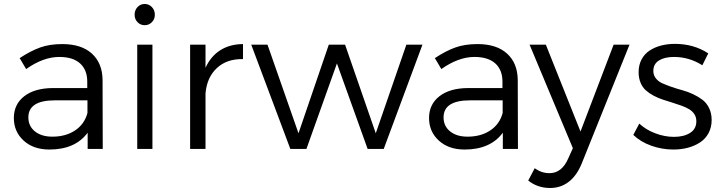

<svg xmlns="http://www.w3.org/2000/svg" viewBox="-20 -751 3641 968"><path d="M498 0H421.9V-82Q359.4 2.9 229 2.9Q148.4 2.9 99.1 -42.2Q49.8 -87.4 49.8 -155.8Q49.8 -225.1 102.3 -265.9Q154.8 -306.6 247.1 -307.1H419.9V-339.8Q419.9 -398.4 383.8 -431.2Q347.7 -463.9 278.8 -463.9Q198.2 -463.9 111.8 -402.8L79.1 -458Q134.8 -494.6 182.6 -511.7Q230.5 -528.8 293.9 -528.8Q390.6 -528.8 443.4 -480.7Q496.1 -432.6 497.1 -348.1ZM244.1 -62Q311.5 -62 358.6 -93.5Q405.8 -125 420.9 -181.2V-245.1H256.8Q123 -245.1 123 -159.2Q123 -115.2 156 -88.6Q189 -62 244.1 -62Z M760.7 -676.8Q760.7 -654.3 745.8 -639.2Q731 -624 709.5 -624Q688 -624 673.3 -639.2Q658.7 -654.3 658.7 -676.8Q658.7 -699.7 673.3 -715.3Q688 -731 709.5 -731Q731 -731 745.8 -715.3Q760.7 -699.7 760.7 -676.8ZM671.9 -525.9H748.5V0H671.9Z M1016.1 -409.2Q1042.5 -467.3 1090.6 -497.8Q1138.7 -528.3 1205.1 -528.8V-453.1Q1123 -454.6 1073 -407.5Q1022.9 -360.4 1016.1 -279.8V0H938.5V-525.9H1016.1Z M1246.6 -525.9H1328.6L1484.9 -79.1L1637.7 -525.9H1719.7L1874.5 -79.1L2028.8 -525.9H2109.9L1914.6 0H1833.5L1678.7 -431.2L1524.9 0H1443.8Z M2591.3 0H2515.1V-82Q2452.6 2.9 2322.3 2.9Q2241.7 2.9 2192.4 -42.2Q2143.1 -87.4 2143.1 -155.8Q2143.1 -225.1 2195.6 -265.9Q2248 -306.6 2340.3 -307.1H2513.2V-339.8Q2513.2 -398.4 2477.1 -431.2Q2440.9 -463.9 2372.1 -463.9Q2291.5 -463.9 2205.1 -402.8L2172.4 -458Q2228 -494.6 2275.9 -511.7Q2323.7 -528.8 2387.2 -528.8Q2483.9 -528.8 2536.6 -480.7Q2589.4 -432.6 2590.3 -348.1ZM2337.4 -62Q2404.8 -62 2451.9 -93.5Q2499 -125 2514.2 -181.2V-245.1H2350.1Q2216.3 -245.1 2216.3 -159.2Q2216.3 -115.2 2249.3 -88.6Q2282.2 -62 2337.4 -62Z M2912.1 75.2Q2887.2 135.3 2846.9 166Q2806.6 196.8 2753.9 196.8Q2689.9 196.8 2643.1 159.2L2675.8 97.2Q2710.4 122.1 2750 122.1Q2813.5 122.1 2845.7 45.9L2868.2 -3.9L2649.9 -525.9H2731.9L2906.7 -87.9L3073.7 -525.9H3153.8Z M3521 -421.9Q3454.6 -463.9 3377.9 -463.9Q3331.1 -463.9 3302.5 -446.3Q3273.9 -428.7 3273.9 -393.1Q3273.9 -372.1 3286.6 -356Q3299.3 -339.8 3319.8 -330.8Q3340.3 -321.8 3366.9 -312.5Q3393.6 -303.2 3420.9 -295.9Q3448.2 -288.6 3474.9 -275.9Q3501.5 -263.2 3522 -247.6Q3542.5 -231.9 3555.2 -205.8Q3567.9 -179.7 3567.9 -146Q3567.9 -108.4 3552 -79.3Q3536.1 -50.3 3509 -32.7Q3481.9 -15.1 3448 -6.1Q3414.1 2.9 3375 2.9Q3317.4 2.9 3263.4 -16.4Q3209.5 -35.6 3172.9 -70.8L3203.1 -127.9Q3236.3 -96.7 3283.7 -78.9Q3331.1 -61 3377.9 -61Q3427.2 -61 3458.7 -80.6Q3490.2 -100.1 3490.7 -138.2Q3491.2 -158.7 3481.4 -174.3Q3471.7 -189.9 3455.1 -200Q3438.5 -210 3416.5 -218Q3394.5 -226.1 3370.4 -233.4Q3346.2 -240.7 3321.8 -248.8Q3297.4 -256.8 3275.4 -268.6Q3253.4 -280.3 3236.3 -295.4Q3219.2 -310.5 3209.5 -334Q3199.7 -357.4 3199.7 -387.2Q3199.7 -423.3 3214.6 -451.4Q3229.5 -479.5 3255.4 -496.3Q3281.2 -513.2 3313.5 -521.5Q3345.7 -529.8 3382.8 -529.8Q3478 -529.8 3550.8 -481.9Z"/></svg>

Font: Montserrat-Arabic Light
Style: Regular
Weight: 300
Designer: Mohamed Gaber
Foundry: Kief Type Foundry
Version: Version 5.008;PS 005.008;hotconv 1.0.88;makeotf.lib2.5.64775